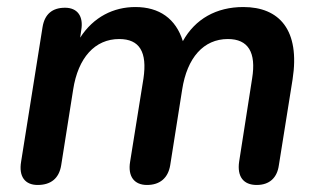

<svg xmlns="http://www.w3.org/2000/svg" viewBox="-20 -518 912 546"><path d="M87 8C125 8 148 -11 154 -48L188 -263C202 -354 250 -407 319 -407C377 -407 399 -370 388 -295L350 -58C343 -16 362 8 398 8C435 8 458 -12 464 -48L498 -263C512 -354 559 -407 628 -407C686 -407 709 -369 697 -295L660 -58C654 -16 672 8 710 8C746 8 768 -12 773 -48L812 -292C834 -433 774 -498 672 -498C595 -498 535 -464 500 -401C480 -465 433 -498 365 -498C303 -498 246 -470 208 -411L211 -432C218 -472 200 -496 165 -496C129 -496 107 -478 101 -441L40 -58C33 -16 51 8 87 8Z"/></svg>

Font: SN Pro Semibold
Style: Italic
Weight: 600
Italic angle: -9°
Designer: Tobias Whetton
Foundry: Supernotes
Version: Version 1.001;Glyphs 3.2 (3249)